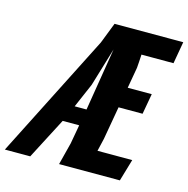

<svg xmlns="http://www.w3.org/2000/svg" viewBox="-150 -855 942 961"><g transform="rotate(15 321.0 -375.0)"><path d="M588.5 -114H408.5L424 -180L454 -351.5H578.5L597.5 -458H473L492 -566.5Q494 -589.5 494.5 -601Q495 -607 495.5 -618.5Q496 -630 496.5 -636H662.5L682.5 -750H326.5L284.5 -642L-41 0H90.5L201.5 -213.5H287L269.5 -115.5L240 0H555ZM355 -625 302 -299.5H240.5L295 -425.5Z"/></g></svg>

Font: B612
Style: Regular
Weight: 700
Italic angle: -10°
Designer: Nicolas Chauveau, Thomas Paillot, Jonathan Favre-Lamarine, Jean-Luc Vinot
Foundry: AIRBUS
Version: Version 1.008